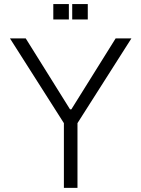

<svg xmlns="http://www.w3.org/2000/svg" viewBox="-20 -914 688 934"><path d="M239.3 -894.2V-819.2H315V-894.2ZM331.3 -894.2V-819.2H407V-894.2ZM28.4 -727.3 290.8 -315V0H356.9V-315L619.3 -727.3H542.6L327.1 -382.1H320.7L105.1 -727.3Z"/></svg>

Font: TID UI Light
Style: Regular
Weight: 300
Designer: The TID Project Authors
Foundry: Bakken & Bæck
Version: Version 1.001;hotconv 1.0.109;makeotfexe 2.5.65596